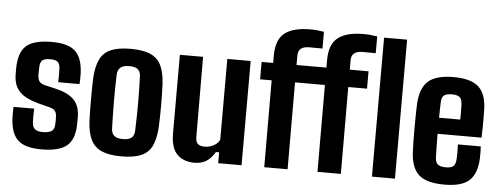

<svg xmlns="http://www.w3.org/2000/svg" viewBox="-52 -950 2864 1101"><g transform="rotate(5 1380.0 -400.0)"><path d="M216 9.5Q120.5 9.5 80 -29.2Q39.5 -68 35.5 -156.5Q35 -176.5 35.2 -193.2Q35.5 -210 36.5 -219.5H155Q153.5 -190 153.8 -172.8Q154 -155.5 154.5 -142Q156 -113 171 -101.5Q186 -90 216 -90Q251.5 -90 267.5 -102Q283.5 -114 283.5 -143Q284 -156 284 -160Q284 -164 284 -167.8Q284 -171.5 283.5 -183.5Q283.5 -203.5 275 -216Q266.5 -228.5 244 -234.5L174 -252.5Q128 -265 96.2 -284Q64.5 -303 48.5 -332.5Q32.5 -362 32 -406Q32 -416 32 -424.2Q32 -432.5 32 -441Q32.5 -531 75.2 -570.2Q118 -609.5 222.5 -609.5Q317.5 -609.5 358.2 -571.5Q399 -533.5 403 -446.5Q403.5 -436 403.2 -413.5Q403 -391 401.5 -382.5H279Q279.5 -394 279.8 -409.2Q280 -424.5 279.8 -438.8Q279.5 -453 279 -461.5Q278 -488 265.8 -499Q253.5 -510 222.5 -510Q190 -510 177.2 -499Q164.5 -488 163.5 -461.5Q163.5 -458 163 -448.5Q162.5 -439 162.5 -418Q162.5 -393 171.2 -379Q180 -365 206 -358.5L268.5 -344Q338.5 -328 373.5 -293Q408.5 -258 408.5 -190.5Q408.5 -181 408.5 -172Q408.5 -163 408 -153Q407.5 -66.5 363.5 -28.5Q319.5 9.5 216 9.5Z M677 9.5Q606 9.5 563.5 -9Q521 -27.5 500.8 -68.5Q480.5 -109.5 477 -176.5Q476 -198.5 475.5 -230.8Q475 -263 475 -299.2Q475 -335.5 475.5 -368.5Q476 -401.5 477 -424Q481 -492 501.2 -532.8Q521.5 -573.5 564 -591.5Q606.5 -609.5 677 -609.5Q749 -609.5 791.2 -590.5Q833.5 -571.5 853 -530.8Q872.5 -490 876 -424Q877 -401.5 877.8 -368.8Q878.5 -336 878.5 -300.5Q878.5 -265 877.8 -232.2Q877 -199.5 876 -176.5Q872 -109.5 852.5 -68.5Q833 -27.5 790.8 -9Q748.5 9.5 677 9.5ZM677 -90Q712.5 -90 727.2 -103.8Q742 -117.5 743 -144Q744.5 -188.5 745.2 -227.5Q746 -266.5 746 -303.2Q746 -340 745.2 -377.5Q744.5 -415 743 -457Q742 -483.5 727.2 -496.8Q712.5 -510 677 -510Q642 -510 626.2 -495.8Q610.5 -481.5 609.5 -456.5Q608 -423.5 607.5 -386Q607 -348.5 607 -308.2Q607 -268 607.8 -226.8Q608.5 -185.5 610 -144Q611 -117.5 626.5 -103.8Q642 -90 677 -90Z M1097.5 9.5Q1034 9.5 997.2 -27.5Q960.5 -64.5 960.5 -149V-600H1094L1095.5 -138Q1095.5 -112 1107.8 -99.8Q1120 -87.5 1148 -87.5Q1173.5 -87.5 1198.5 -100.2Q1223.5 -113 1233.5 -134.5V-600H1368V0H1233.5V-62.5H1215Q1192 -24 1163.8 -7.2Q1135.5 9.5 1097.5 9.5Z M1498.5 0 1497.5 -500H1431V-600H1497.5V-644.5Q1497.5 -733.5 1545.8 -772Q1594 -810.5 1695 -810.5Q1712.5 -810.5 1732.8 -808.5Q1753 -806.5 1772 -803.5V-707Q1753.5 -707 1734.2 -707.2Q1715 -707.5 1695.5 -707.5Q1664.5 -707.5 1648.2 -694.5Q1632 -681.5 1632 -654.5V-600H1804V-644.5Q1804 -733.5 1852.2 -772Q1900.5 -810.5 2001.5 -810.5Q2019 -810.5 2039.5 -808.5Q2060 -806.5 2078.5 -803.5V-707Q2060 -707 2040.8 -707.2Q2021.5 -707.5 2002 -707.5Q1971 -707.5 1954.8 -694.5Q1938.5 -681.5 1938.5 -654.5V-600H2046.5V-500H1938.5L1939.5 0H1805L1804 -500H1632L1633 0ZM2118.5 0V-800H2251V0Z M2536.5 9.5Q2433.5 9.5 2389.2 -30Q2345 -69.5 2340 -157Q2338.5 -183.5 2338 -222.5Q2337.5 -261.5 2337.5 -303.5Q2337.5 -345.5 2338.2 -382.5Q2339 -419.5 2340 -441.5Q2346 -532 2391.5 -570.8Q2437 -609.5 2535 -609.5Q2633.5 -609.5 2677.8 -571.2Q2722 -533 2726 -447Q2726.5 -435 2726.8 -406.2Q2727 -377.5 2726.8 -342.5Q2726.5 -307.5 2725 -277.5H2472Q2472 -245 2472.8 -211.8Q2473.5 -178.5 2474.5 -142Q2475.5 -114 2489.5 -102Q2503.5 -90 2536 -90Q2567.5 -90 2579.8 -102Q2592 -114 2593.5 -143Q2594.5 -158 2594.8 -178.2Q2595 -198.5 2593.5 -227H2725Q2726 -218.5 2726.5 -195.8Q2727 -173 2726 -157Q2721.5 -68 2677.8 -29.2Q2634 9.5 2536.5 9.5ZM2472.5 -370H2594.5Q2594.5 -389.5 2594.8 -408.5Q2595 -427.5 2594.5 -441.5Q2594 -455.5 2593.5 -461Q2592 -487.5 2578.8 -498.8Q2565.5 -510 2535 -510Q2501.5 -510 2488.5 -498.5Q2475.5 -487 2474.5 -461Q2474 -437.5 2473.2 -414.8Q2472.5 -392 2472.5 -370Z"/></g></svg>

Font: Big Shoulders Text Thin ExtraBold
Style: Regular
Weight: 800
Version: Version 2.002